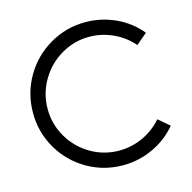

<svg xmlns="http://www.w3.org/2000/svg" viewBox="-100 -768 872 874"><g transform="rotate(-15 335.5 -331.0)"><path d="M40 -330Q40 -422 85 -499.5Q130 -577 207.5 -622.5Q285 -668 376 -668Q450 -668 517 -637.5Q584 -607 631 -550L579 -506Q541 -550 487.5 -574.5Q434 -599 376 -599Q304 -599 242.5 -562.5Q181 -526 145 -464Q109 -402 109 -330Q109 -258 145 -196.5Q181 -135 242.5 -99Q304 -63 376 -63Q434 -63 487.5 -87.5Q541 -112 579 -156L631 -112Q584 -56 517 -25Q450 6 376 6Q284 6 207 -39Q130 -84 85 -161Q40 -238 40 -330Z"/></g></svg>

Font: Sulphur Point
Style: Regular
Weight: 400
Designer: Noponies / Dale Sattler
Foundry: Noponies
Version: Version 1.000; ttfautohint (v1.8)